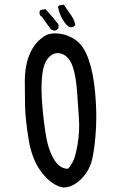

<svg xmlns="http://www.w3.org/2000/svg" viewBox="-20 -819 540 835"><path d="M253.9 -3.9Q207 -11.7 163.1 -66.9Q119.1 -122.1 104.5 -212.9Q89.8 -303.7 88.9 -360.4Q87.9 -417 87.9 -465.8Q87.9 -514.6 98.6 -553.2Q109.4 -591.8 127.9 -618.2Q146.5 -644.5 171.9 -661.1Q197.3 -677.7 237.3 -672.9Q277.3 -668 311 -643.6Q344.7 -619.1 365.2 -561Q385.7 -502.9 393.6 -418Q401.4 -333 397.5 -261.7Q393.6 -190.4 382.8 -134.8Q372.1 -79.1 333 -40.5Q293.9 -2 253.9 -3.9ZM275.4 -85Q283.2 -91.8 295.4 -112.8Q307.6 -133.8 317.4 -191.4Q327.1 -249 323.2 -305.7Q319.3 -362.3 315.4 -417Q311.5 -471.7 302.2 -509.3Q293 -546.9 275.9 -566.4Q258.8 -585.9 234.4 -587.9Q210 -589.8 189.9 -566.9Q169.9 -543.9 164.1 -497.1Q158.2 -450.2 162.1 -386.7Q166 -323.2 176.8 -248Q187.5 -172.9 212.9 -128.9Q238.3 -85 275.4 -85ZM214.8 -685.5 201.2 -691.4 162.1 -746.1 156.2 -750Q150.4 -757.8 152.3 -769.5L156.2 -775.4L177.7 -779.3Q207 -748 234.4 -712.9V-697.3Q226.6 -685.5 214.8 -685.5ZM281.2 -701.2 267.6 -712.9Q240.2 -746.1 232.4 -789.1L236.3 -794.9L257.8 -798.8Q271.5 -777.3 286.6 -756.8Q301.8 -736.3 307.6 -710.9Q297.9 -697.3 281.2 -701.2Z"/></svg>

Font: JasonHandwriting2
Style: Regular
Weight: 400
Version: Version 1.05.10